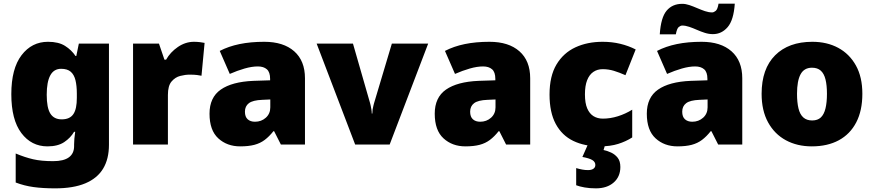

<svg xmlns="http://www.w3.org/2000/svg" viewBox="-20 -792 4788 1052"><path d="M243 -563Q301 -563 336.5 -540.5Q372 -518 394 -485H398L412 -553H577V1Q577 79 545 132Q513 185 447.5 212.5Q382 240 282 240Q215 240 164 233Q113 226 66 208V49Q116 70 161 80.5Q206 91 271 91Q329 91 357.5 70Q386 49 386 9V-1Q386 -14 387.5 -32Q389 -50 392 -70H386Q367 -37 332 -13.5Q297 10 240 10Q152 10 97 -63Q42 -136 42 -276Q42 -416 98 -489.5Q154 -563 243 -563ZM315 -415Q275 -415 255.5 -379Q236 -343 236 -273Q236 -201 256 -169.5Q276 -138 318 -138Q341 -138 357 -145.5Q373 -153 382.5 -167.5Q392 -182 396.5 -204Q401 -226 401 -256V-279Q401 -322 393.5 -352.5Q386 -383 367.5 -399Q349 -415 315 -415Z M1043 -563Q1059 -563 1076 -561Q1093 -559 1101 -557L1084 -377Q1074 -379 1059.5 -381Q1045 -383 1019 -383Q995 -383 967.5 -376Q940 -369 920 -345.5Q900 -322 900 -272V0H709V-553H851L881 -465H890Q913 -506 954.5 -534.5Q996 -563 1043 -563Z M1428 -563Q1533 -563 1592 -511Q1651 -459 1651 -363V0H1519L1482 -73H1478Q1455 -44 1430.5 -25.5Q1406 -7 1374 1.5Q1342 10 1296 10Q1224 10 1176 -34Q1128 -78 1128 -169Q1128 -258 1189.5 -301Q1251 -344 1368 -349L1460 -352V-360Q1460 -397 1442 -412.5Q1424 -428 1393 -428Q1360 -428 1320 -416.5Q1280 -405 1239 -387L1184 -513Q1232 -538 1292.5 -550.5Q1353 -563 1428 -563ZM1417 -245Q1365 -243 1343.5 -226.5Q1322 -210 1322 -180Q1322 -152 1337 -138.5Q1352 -125 1377 -125Q1412 -125 1436.5 -147Q1461 -169 1461 -204V-247Z M1926 0 1715 -553H1914L2008 -226Q2009 -223 2011 -213.5Q2013 -204 2015 -192.5Q2017 -181 2017 -170H2020Q2020 -181 2021.5 -191.5Q2023 -202 2025.5 -211Q2028 -220 2029 -225L2127 -553H2326L2115 0Z M2662 -563Q2767 -563 2826 -511Q2885 -459 2885 -363V0H2753L2716 -73H2712Q2689 -44 2664.5 -25.5Q2640 -7 2608 1.5Q2576 10 2530 10Q2458 10 2410 -34Q2362 -78 2362 -169Q2362 -258 2423.5 -301Q2485 -344 2602 -349L2694 -352V-360Q2694 -397 2676 -412.5Q2658 -428 2627 -428Q2594 -428 2554 -416.5Q2514 -405 2473 -387L2418 -513Q2466 -538 2526.5 -550.5Q2587 -563 2662 -563ZM2651 -245Q2599 -243 2577.5 -226.5Q2556 -210 2556 -180Q2556 -152 2571 -138.5Q2586 -125 2611 -125Q2646 -125 2670.5 -147Q2695 -169 2695 -204V-247Z M3267 10Q3183 10 3121 -20Q3059 -50 3025 -113Q2991 -176 2991 -274Q2991 -375 3029 -438.5Q3067 -502 3132.5 -532.5Q3198 -563 3282 -563Q3333 -563 3378.5 -552Q3424 -541 3463 -521L3407 -380Q3373 -395 3343.5 -404Q3314 -413 3282 -413Q3253 -413 3231 -398Q3209 -383 3197 -352.5Q3185 -322 3185 -275Q3185 -227 3197.5 -198Q3210 -169 3232 -155.5Q3254 -142 3283 -142Q3324 -142 3365.5 -155Q3407 -168 3444 -191V-39Q3410 -17 3367 -3.5Q3324 10 3267 10ZM3379 123Q3379 176 3342.5 208Q3306 240 3245 240Q3211 240 3183 235Q3155 230 3137 223V129Q3154 134 3170 137Q3186 140 3202 140Q3221 140 3231.5 132.5Q3242 125 3242 112Q3242 95 3225.5 85Q3209 75 3171 68L3201 0H3296L3287 30Q3307 34 3328.5 44Q3350 54 3364.5 72.5Q3379 91 3379 123Z M3824 -563Q3929 -563 3988 -511Q4047 -459 4047 -363V0H3915L3878 -73H3874Q3851 -44 3826.5 -25.5Q3802 -7 3770 1.5Q3738 10 3692 10Q3620 10 3572 -34Q3524 -78 3524 -169Q3524 -258 3585.5 -301Q3647 -344 3764 -349L3856 -352V-360Q3856 -397 3838 -412.5Q3820 -428 3789 -428Q3756 -428 3716 -416.5Q3676 -405 3635 -387L3580 -513Q3628 -538 3688.5 -550.5Q3749 -563 3824 -563ZM3813 -245Q3761 -243 3739.5 -226.5Q3718 -210 3718 -180Q3718 -152 3733 -138.5Q3748 -125 3773 -125Q3808 -125 3832.5 -147Q3857 -169 3857 -204V-247ZM3595 -604Q3601 -696 3632.5 -733.5Q3664 -771 3718 -771Q3737 -771 3757.5 -764Q3778 -757 3800 -747.5Q3822 -738 3842.5 -731Q3863 -724 3882 -724Q3891 -724 3901.5 -732.5Q3912 -741 3917 -772H4006Q4000 -682 3967 -643.5Q3934 -605 3886 -605Q3864 -605 3842 -612Q3820 -619 3798.5 -628.5Q3777 -638 3756.5 -645Q3736 -652 3718 -652Q3709 -652 3699 -644Q3689 -636 3683 -604Z M4705 -278Q4705 -186 4671.5 -121.5Q4638 -57 4576 -23.5Q4514 10 4428 10Q4348 10 4286 -23.5Q4224 -57 4188.5 -121.5Q4153 -186 4153 -278Q4153 -415 4227 -489Q4301 -563 4431 -563Q4511 -563 4572.5 -530Q4634 -497 4669.5 -433.5Q4705 -370 4705 -278ZM4347 -278Q4347 -231 4355 -198Q4363 -165 4381.5 -148.5Q4400 -132 4430 -132Q4460 -132 4477.5 -148.5Q4495 -165 4503 -198Q4511 -231 4511 -278Q4511 -325 4503 -357Q4495 -389 4477 -405Q4459 -421 4429 -421Q4386 -421 4366.5 -385Q4347 -349 4347 -278Z"/></svg>

Font: Noto Sans Cham Black
Style: Regular
Weight: 900
Version: Version 2.002